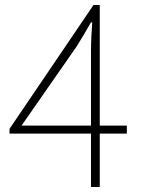

<svg xmlns="http://www.w3.org/2000/svg" viewBox="-20 -746 561 766"><path d="M18 -232 353 -726H378V-245H486V-213H378V0H343V-213H18ZM66 -245H343V-544Q343 -567 344.5 -600.5Q346 -634 348 -657H343Q330 -634 315.5 -609.5Q301 -585 286 -561Z"/></svg>

Font: Kinto Sans Thin
Style: Regular
Weight: 100
Designer: Authors: Ryoko NISHIZUKA  (kana & ideographs); Paul D. Hunt (Latin, Greek & Cyrillic); Wenlong ZHANG  (bopomofo); Sandol
Foundry: Adobe Systems Incorporated, ookami Inc.
Version: Version 0.001